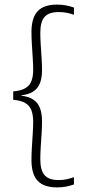

<svg xmlns="http://www.w3.org/2000/svg" viewBox="-20 -696 374 836"><path d="M302 -663V-631.5Q289.5 -636.5 272.8 -640Q256 -643.5 235.5 -643.5Q193 -643.5 174.2 -622.5Q155.5 -601.5 155.5 -553.5Q155.5 -532 157.2 -503.2Q159 -474.5 161 -444.8Q163 -415 163 -390.5Q163 -359.5 154.8 -336.2Q146.5 -313 127 -299Q107.5 -285 73 -281V-274.5L71.5 -279.5Q107 -275.5 126.8 -261.2Q146.5 -247 154.8 -223.2Q163 -199.5 163 -167.5Q163 -142.5 161 -112.5Q159 -82.5 157.2 -53.5Q155.5 -24.5 155.5 -3Q155.5 45.5 174.2 66.8Q193 88 235.5 88Q256.5 88 273 84Q289.5 80 302 75.5V107Q287.5 112.5 268.8 116.2Q250 120 228.5 120Q171 120 144 91.2Q117 62.5 117 1Q117 -24 118.8 -54.2Q120.5 -84.5 122.5 -113.8Q124.5 -143 124.5 -165Q124.5 -194.5 117.2 -214.8Q110 -235 91.2 -246.8Q72.5 -258.5 37.5 -261.5V-298Q72.5 -301 91.2 -312.5Q110 -324 117.2 -344Q124.5 -364 124.5 -392Q124.5 -414.5 122.5 -443.8Q120.5 -473 118.8 -502.8Q117 -532.5 117 -556.5Q117 -618 143.8 -647Q170.5 -676 228.5 -676Q250 -676 268.8 -672.2Q287.5 -668.5 302 -663Z"/></svg>

Font: Anek Tamil ExtraLight
Style: Regular
Weight: 250
Version: Version 1.003